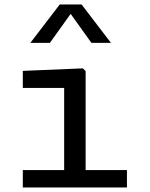

<svg xmlns="http://www.w3.org/2000/svg" viewBox="-20 -826 660 846"><path d="M262.7 0V-468.3L285.2 -438.5H80.5V-513.7L345 -524.8L357.3 -513V0ZM80.5 -76.5H539.3V0H80.5ZM243.2 -806.2H339.5L468.8 -637.2H382.8L276.3 -785.8H306.3L199.8 -637.2H113.8Z"/></svg>

Font: Monaspace Neon Var
Style: Regular
Weight: 400
Designer: Riley Cran and the Lettermatic Team
Version: Version 1.000 (Monaspace Neon Var)